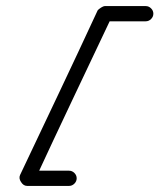

<svg xmlns="http://www.w3.org/2000/svg" viewBox="-20 -586 524 631"><path d="M459 -566Q469 -566 476.5 -558.5Q484 -551 484 -541Q484 -531 476.5 -523.5Q469 -516 459 -516Q425 -516 391.5 -516Q358 -516 324 -516Q322 -516 325.5 -519Q329 -522 334 -525Q339 -528 343 -530Q347 -532 347 -530Q283 -395 219 -260Q155 -125 92 11Q89 16 83 11Q77 6 72 -2Q67 -10 65 -17.5Q63 -25 69 -25Q103 -25 137.5 -25Q172 -25 207 -25Q207 -25 207 -25Q207 -25 207 -25Q217 -25 224.5 -17.5Q232 -10 232 0Q232 10 224.5 17.5Q217 25 207 25Q172 25 137.5 25Q103 25 69 25Q57 25 49 12Q41 0 46 -11Q110 -146 174 -281Q238 -416 301 -552Q303 -555 312 -561Q320 -566 324 -566Q358 -566 391.5 -566Q425 -566 459 -566Q459 -566 459 -566Q459 -566 459 -566Z"/></svg>

Font: FRB American Cursive Semibold
Style: Italic
Weight: 600
Italic angle: -25°
Version: Version 2.0;Modular Font Editor K font №1